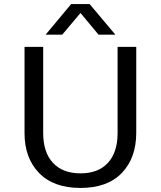

<svg xmlns="http://www.w3.org/2000/svg" viewBox="-20 -911 794 947"><path d="M377 -847 287 -740H205L331 -891H422L549 -740H466ZM560 -680H652V-256Q652 -132 581 -58Q510 16 377 16Q244 16 172.5 -58Q101 -132 101 -254V-680H193V-255Q193 -160 241 -108Q289 -56 377 -56Q465 -56 512.5 -108Q560 -160 560 -255Z"/></svg>

Font: Martel Sans
Style: Regular
Weight: 400
Designer: Dan Reynolds and Mathieu Réguer
Foundry: Dan Reynolds and Mathieu Réguer
Version: Version 1.001;PS 001.001;hotconv 1.0.70;makeotf.lib2.5.58329